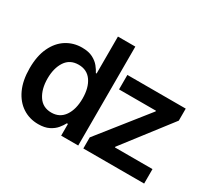

<svg xmlns="http://www.w3.org/2000/svg" viewBox="-141 -971 1341 1223"><g transform="rotate(30 530.0 -359.5)"><path d="M248.5 9.8Q184.1 9.8 133.3 -23.2Q82.5 -56.2 53.2 -119.1Q23.9 -182.1 23.9 -272Q23.9 -362.8 53.7 -425.5Q83.5 -488.3 134.5 -520.5Q185.5 -552.7 248.5 -552.7Q296.9 -552.7 327.9 -536.6Q358.9 -520.5 377 -497.8Q395 -475.1 404.8 -455.6H410.2V-727.5H538.1V0H412.6V-86.4H404.8Q394.5 -66.4 376 -43.9Q357.4 -21.5 326.4 -5.9Q295.4 9.8 248.5 9.8ZM284.2 -95.7Q345.7 -95.7 379.2 -144.5Q412.6 -193.4 412.6 -272.5Q412.6 -352.1 379.4 -399.7Q346.2 -447.3 284.2 -447.3Q220.2 -447.3 187.7 -397.9Q155.3 -348.6 155.3 -272.5Q155.3 -195.8 188 -145.8Q220.7 -95.7 284.2 -95.7ZM575.7 0V-81.5L856.4 -434.6V-439.5H584.5V-545.9H1013.7V-457.5L746.6 -111.3V-106.4H1022.9V0Z"/></g></svg>

Font: Inter Tight SemiBold
Style: Regular
Weight: 600
Designer: Rasmus Andersson
Foundry: rsms
Version: Version 3.004; ttfautohint (v1.8.4.7-5d5b)